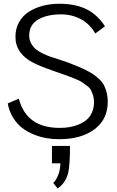

<svg xmlns="http://www.w3.org/2000/svg" viewBox="-20 -744 634 1043"><path d="M22 0ZM314.9 0ZM262.2 48.8H359.9V90.3Q357.4 165 350.6 193.8Q337.4 249.5 293 279.8L269 249.5Q281.7 239.7 294.4 210.9Q307.1 182.1 308.1 143.1H262.2ZM320.8 0ZM320.8 0ZM320.8 0ZM320.8 0ZM301.8 -723.6Q388.2 -723.6 448 -694.8Q507.8 -666 550.3 -601.1L497.6 -562Q468.8 -612.8 419.9 -639.4Q371.1 -666 312 -666Q235.4 -666 187 -637.7Q138.7 -609.4 138.7 -550.8Q138.7 -527.8 148.9 -508.8Q159.2 -489.7 173.6 -477.5Q188 -465.3 212.2 -453.6Q236.3 -441.9 255.6 -435.5Q274.9 -429.2 303.7 -419.9Q332.5 -410.6 348.1 -404.8Q380.9 -392.1 401.9 -383.5Q422.9 -375 448.2 -362.3Q473.6 -349.6 489.3 -338.6Q504.9 -327.6 521 -312Q537.1 -296.4 545.7 -279.3Q554.2 -262.2 559.8 -240Q565.4 -217.8 565.4 -191.9Q565.4 -95.7 493.4 -41.7Q421.4 12.2 300.3 12.2Q265.6 12.2 231.7 6.3Q197.8 0.5 162.8 -13.7Q127.9 -27.8 100.1 -49.3Q72.3 -70.8 51 -105Q29.8 -139.2 22 -182.1L82 -208Q104 -127.4 158.9 -88.4Q213.9 -49.3 304.7 -49.3Q332.5 -49.3 357.9 -53.5Q383.3 -57.6 408 -67.9Q432.6 -78.1 450.7 -93.5Q468.8 -108.9 479.7 -133.5Q490.7 -158.2 490.7 -189.5Q490.7 -209.5 485.4 -226.1Q480 -242.7 474.1 -254.6Q468.3 -266.6 450.7 -279.3Q433.1 -292 422.9 -299.1Q412.6 -306.2 383.3 -317.9Q354 -329.6 339.6 -334.7Q325.2 -339.8 285.6 -353.5Q279.3 -356 275.9 -356.9Q189 -387.2 154.8 -406.2Q76.2 -449.7 65.4 -520.5Q64 -532.2 64 -544.9Q64 -589.4 84 -624.5Q104 -659.7 137.9 -680.9Q171.9 -702.1 213.6 -712.9Q255.4 -723.6 301.8 -723.6Z"/></svg>

Font: Pontano Sans
Style: Regular
Weight: 400
Foundry: vernon adams
Version: 1.0